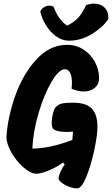

<svg xmlns="http://www.w3.org/2000/svg" viewBox="-20 -958 619 1062"><path d="M203 -894Q208 -908 222.5 -917.5Q237 -927 253 -927Q266 -927 277 -920Q302 -850 351 -816Q390 -835 413 -860.5Q436 -886 456 -929Q478 -938 501 -938Q537 -938 559 -915.5Q581 -893 579 -852Q547 -805 487 -769Q427 -733 362 -733Q324 -733 291 -756.5Q258 -780 235 -817Q212 -854 203 -894ZM181 3Q150 3 109.5 -32.5Q69 -68 41.5 -117.5Q14 -167 16 -205Q23 -312 65 -430Q107 -548 181 -629Q255 -710 351 -710Q402 -710 442.5 -683.5Q483 -657 505.5 -614.5Q528 -572 528 -526Q528 -492 504 -472Q480 -452 443 -452Q412 -452 376 -467Q378 -491 378 -499Q378 -537 367.5 -556Q357 -575 338 -575Q306 -575 265 -505.5Q224 -436 193.5 -333Q163 -230 159 -136Q257 -137 380 -184L384 -230Q364 -228 351 -228Q320 -228 297 -234Q274 -240 270 -252Q266 -261 266 -279Q266 -303 272.5 -329Q279 -355 287 -364Q301 -380 321.5 -385Q342 -390 382 -390Q458 -390 488.5 -356.5Q519 -323 519 -258Q519 -209 501 -125.5Q483 -42 457 21Q431 84 407 84Q387 84 362.5 75Q338 66 321 52.5Q304 39 304 28Q305 12 315.5 -10Q326 -32 338 -49L328 -59Q299 -36 253 -16.5Q207 3 181 3Z"/></svg>

Font: Mogra
Style: Regular
Weight: 400
Designer: Lipi Raval
Foundry: Lipi Raval
Version: Version 1.002;PS 1.002;hotconv 1.0.88;makeotf.lib2.5.647800;